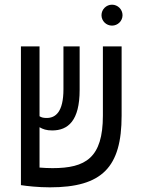

<svg xmlns="http://www.w3.org/2000/svg" viewBox="-20 -782 626 811"><path d="M190.9 9.3C411.6 9.3 493.7 -75.7 493.7 -293.5V-585.9H414.6V-293.9C414.6 -114.7 341.3 -71.8 201.7 -71.8C183.6 -71.8 164.1 -72.8 147 -74.2V-244.6C161.1 -236.3 176.3 -231 200.2 -231C267.6 -231 316.4 -272 316.4 -402.3V-585.9H248V-405.3C248 -308.6 214.4 -283.7 177.2 -283.7C164.1 -283.7 155.3 -285.6 147 -291V-585.9H68.4V-0.5V0C92.8 3.9 141.1 9.3 190.9 9.3ZM453.1 -673.8C477.5 -673.8 497.6 -693.4 497.6 -717.8C497.6 -742.2 477.5 -762.2 453.1 -762.2C428.7 -762.2 408.7 -742.2 408.7 -717.8C408.7 -693.4 428.7 -673.8 453.1 -673.8Z"/></svg>

Font: Cascadia Mono PL SemiLight
Style: Regular
Weight: 350
Monospace: yes
Designer: Aaron Bell
Foundry: Saja Typeworks
Version: Version 2404.023